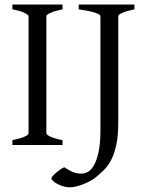

<svg xmlns="http://www.w3.org/2000/svg" viewBox="-20 -635 643 841"><path d="M34.2 0V-21Q67.4 -27.8 86.2 -35.9Q105 -43.9 105 -50.8V-564Q105 -569.8 87.2 -578.6Q69.3 -587.4 34.2 -594.2V-615.2H253.9V-594.2Q220.7 -587.4 201.9 -579.1Q183.1 -570.8 183.1 -564V-50.8Q183.1 -44.9 200.9 -36.4Q218.8 -27.8 253.9 -21V0ZM568.8 -594.2Q535.6 -587.4 516.8 -579.1Q498 -570.8 498 -564V-100.1Q498 -42 490 -3.2Q481.9 35.6 468.5 62.5Q455.1 89.4 437.5 107.2Q419.9 125 400.9 140.6Q387.7 151.4 371.8 159.7Q356 168 339.8 173.8Q323.7 179.7 309.3 182.6Q294.9 185.5 285.6 185.5Q271 185.5 256.3 180.9Q241.7 176.3 230.5 170.2Q219.2 164.1 212.2 157.5Q205.1 150.9 205.1 146.5Q205.1 142.6 211.4 135.3Q217.8 127.9 226.6 120.6Q235.4 113.3 245.1 106.7Q254.9 100.1 261.7 97.7Q275.4 106.4 285.6 112.1Q295.9 117.7 304.7 120.6Q313.5 123.5 321.5 124.5Q329.6 125.5 338.9 125.5Q351.6 125.5 366 117.2Q380.4 108.9 392.3 87.6Q404.3 66.4 412.1 29.3Q419.9 -7.8 419.9 -64.9V-564Q419.9 -566.9 416 -570.3Q412.1 -573.7 401.6 -577.6Q391.1 -581.5 372.6 -585.7Q354 -589.8 324.7 -594.2V-615.2H568.8Z"/></svg>

Font: Gentium Kaktovik
Style: Regular
Weight: 400
Designer: J. Victor Gaultney and Annie Olsen
Foundry: SIL International
Version: Version 1.102; 2013; Maintenance release